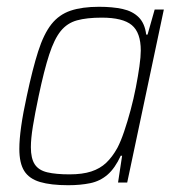

<svg xmlns="http://www.w3.org/2000/svg" viewBox="-20 -538 520 566"><path d="M181 8Q130 8 98 -1.5Q66 -11 51.5 -34Q37 -57 37 -99Q37 -127 42.5 -166Q48 -205 59 -255Q76 -335 92.5 -386.5Q109 -438 131.5 -466.5Q154 -495 188 -506.5Q222 -518 272 -518Q312 -518 341.5 -511.5Q371 -505 389 -487Q407 -469 411 -436H415L436 -510H463L355 0H328L340 -79H336Q319 -42 297 -23Q275 -4 246 2Q217 8 181 8ZM185 -24Q223 -24 249 -32.5Q275 -41 293 -58Q311 -75 326 -102Q336 -121 346 -150.5Q356 -180 365 -213.5Q374 -247 380.5 -280.5Q387 -314 391 -342.5Q395 -371 395 -389Q395 -442 368.5 -464Q342 -486 280 -486Q236 -486 207 -478Q178 -470 159 -446.5Q140 -423 125 -377Q110 -331 94 -255Q83 -203 77 -166Q71 -129 71 -104Q71 -71 82.5 -53.5Q94 -36 119.5 -30Q145 -24 185 -24Z"/></svg>

Font: Saira SemiCondensed Thin
Style: Italic
Weight: 250
Width: 4
Italic angle: -12°
Designer: Hector Gatti with collaboration of the Omnibus-Type team
Foundry: Omnibus-Type
Version: Version 1.101